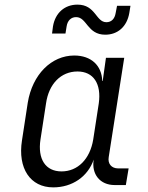

<svg xmlns="http://www.w3.org/2000/svg" viewBox="-20 -800 640 830"><path d="M435 -650C489 -650 529 -685 539 -744L544 -775H486L480 -744C476 -718 461 -704 440 -704C394 -704 394 -780 315 -780C260 -780 219 -745 209 -686L205 -655H263L268 -686C272 -712 288 -726 309 -726C356 -726 357 -650 435 -650ZM210 10C293 10 360 -37 385 -110C375 -47 412 0 476 0H524L536 -72H491C462 -72 445 -92 450 -121L517 -550H438L424 -450H422C420 -517 374 -560 301 -560C202 -560 120 -478 100 -356L75 -193C56 -72 111 10 210 10ZM246 -59C177 -59 142 -112 155 -197L179 -353C191 -438 244 -491 315 -491C384 -491 419 -438 407 -353L383 -197C369 -112 316 -59 246 -59Z"/></svg>

Font: JetBrains Mono Light
Style: Italic
Weight: 336
Italic angle: -9°
Monospace: yes
Designer: Philipp Nurullin, Konstantin Bulenkov
Foundry: JetBrains
Version: Version 2.305